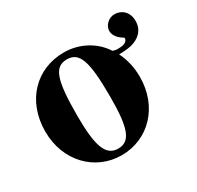

<svg xmlns="http://www.w3.org/2000/svg" viewBox="-118 -642 813 792"><g transform="rotate(-30 288.0 -245.5)"><path d="M576 -438C576 -482 546 -505 514 -505C481 -505 461 -477 461 -456C461 -430 481 -413 502 -400C502 -377 477 -374 452 -374C447 -374 440 -376 432 -378C395 -436 328 -473 254 -473C122 -473 25 -374 25 -228C25 -86 125 14 250 14C379 14 476 -88 476 -229C476 -275 466 -316 448 -352C466 -352 491 -354 504 -357C545 -366 576 -393 576 -438ZM329 -218C329 -69 309 -17 251 -17C193 -17 172 -73 172 -218C172 -389 190 -442 251 -442C310 -442 329 -389 329 -218Z"/></g></svg>

Font: XITS
Style: Bold
Weight: 700
Designer: MicroPress Inc., with final additions and corrections provided by Coen Hoffman, Elsevier (retired)
Version: Version 1.107